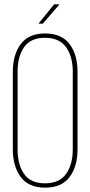

<svg xmlns="http://www.w3.org/2000/svg" viewBox="-20 -859 416 884"><path d="M229 -839H254L177 -750H157ZM187 -705Q264 -705 300.5 -656Q337 -607 337 -528V-172Q337 -93 300.5 -44Q264 5 187 5Q112 5 75.5 -44Q39 -93 39 -172V-528Q39 -607 75.5 -656Q112 -705 187 -705ZM61 -529V-171Q61 -101 91 -58Q121 -15 187 -15Q253 -15 284 -58Q315 -101 315 -171V-529Q315 -599 284 -642Q253 -685 187 -685Q121 -685 91 -642Q61 -599 61 -529Z"/></svg>

Font: Bebas Neue Light
Style: Regular
Weight: 300
Designer: Ryoichi Tsunekawa
Foundry: Ryoichi Tsunekawa
Version: Version 1.003;PS 001.003;hotconv 1.0.70;makeotf.lib2.5.58329